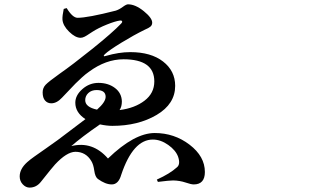

<svg xmlns="http://www.w3.org/2000/svg" viewBox="-20 -810 1540 890"><path d="M427.7 -392.6Q404.3 -392.6 389.6 -378.9Q375 -365.2 375 -345.7Q375 -313.5 429.7 -301.8Q469.7 -336.9 469.7 -361.3Q469.7 -392.6 427.7 -392.6ZM275.4 -768.6 289.1 -772.5Q316.4 -727.5 339.8 -727.5Q386.7 -727.5 516.6 -760.7Q532.2 -765.6 548.8 -777.8Q565.4 -790 573.2 -790Q607.4 -790 646.5 -758.3Q685.5 -726.6 685.5 -705.1Q685.5 -693.4 677.2 -686.5Q668.9 -679.7 650.4 -671.9Q600.6 -647.5 543 -612.3Q485.4 -577.1 465.8 -558.6Q460 -552.7 461.4 -550.3Q462.9 -547.9 470.7 -550.8Q531.2 -568.4 584 -568.4Q679.7 -568.4 735.8 -524.9Q792 -481.4 792 -412.1Q792 -328.1 706.1 -277.3Q620.1 -226.6 501 -226.6Q474.6 -226.6 443.4 -233.4Q358.4 -174.8 310.5 -132.8Q409.2 -157.2 480.5 -75.2Q602.5 -193.4 697.3 -193.4Q788.1 -193.4 858.9 -139.2Q929.7 -85 929.7 -12.7Q929.7 44.9 877.9 44.9Q866.2 44.9 840.3 36.1Q814.5 27.3 783.2 26.4Q764.6 26.4 711.9 33.2L707 22.5Q767.6 -4.9 799.8 -34.2Q817.4 -47.9 805.7 -83Q794.9 -113.3 759.8 -138.2Q724.6 -163.1 688.5 -163.1Q596.7 -163.1 542 0Q529.3 44.9 498 44.9Q468.8 44.9 433.6 19.5Q420.9 9.8 417 -19Q413.1 -47.9 403.3 -63.5Q377.9 -106.4 329.1 -106.4Q289.1 -105.5 235.4 -47.9Q222.7 -34.2 170.9 31.2Q149.4 59.6 117.2 59.6Q99.6 59.6 85.4 44.4Q71.3 29.3 71.3 7.8Q71.3 -27.3 106.4 -58.6Q118.2 -69.3 139.6 -84.5Q161.1 -99.6 193.8 -122.6Q226.6 -145.5 248 -161.1Q372.1 -254.9 376 -257.8Q329.1 -288.1 329.1 -334Q329.1 -368.2 361.8 -397Q394.5 -425.8 436.5 -425.8Q481.4 -425.8 512.7 -402.3Q543.9 -378.9 544.9 -339.8Q544.9 -315.4 534.2 -299.8Q604.5 -308.6 649.9 -343.3Q695.3 -377.9 695.3 -432.6Q695.3 -535.2 552.7 -535.2Q470.7 -535.2 392.6 -477.5Q377 -466.8 359.4 -450.7Q341.8 -434.6 330.1 -422.9Q318.4 -411.1 297.9 -389.2Q277.3 -367.2 267.6 -357.4Q243.2 -331.1 217.8 -331.1Q200.2 -331.1 189 -343.8Q177.7 -356.4 177.7 -381.8Q177.7 -402.3 191.4 -417Q205.1 -431.6 255.9 -467.8Q313.5 -507.8 407.2 -583Q501 -658.2 542 -701.2Q547.9 -707 545.9 -711.4Q543.9 -715.8 536.1 -714.8Q514.6 -711.9 475.6 -696.3Q436.5 -680.7 409.2 -663.1Q405.3 -661.1 394 -653.3Q382.8 -645.5 372.6 -640.1Q362.3 -634.8 353.5 -634.8Q329.1 -634.8 300.3 -663.1Q271.5 -691.4 269.5 -719.7Q268.6 -736.3 275.4 -768.6Z"/></svg>

Font: Bpmf Zihi Serif Bold
Style: Bold
Weight: 700
Foundry: But Ko
Version: Version 1.320